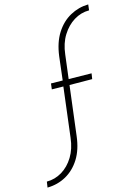

<svg xmlns="http://www.w3.org/2000/svg" viewBox="-234 -825 752 1065"><g transform="rotate(-15 142.5 -292.5)"><path d="M153 -518Q163 -595 196 -647Q229 -699 278 -726Q327 -753 383 -754L379 -721Q332 -721 291.5 -696Q251 -671 223 -626Q195 -581 188 -519L171 -382L302 -380L297 -348L167 -349L132 -66Q123 11 90.5 62.5Q58 114 9.5 141Q-39 168 -98 169L-93 136Q-46 136 -5.5 111.5Q35 87 62.5 42Q90 -3 97 -65L132 -350L66 -351L70 -384L137 -383Z"/></g></svg>

Font: Josefin Sans ExtraLight
Style: Italic
Weight: 250
Italic angle: -7°
Designer: Santiago Orozco
Foundry: Typemade
Version: Version 2.000